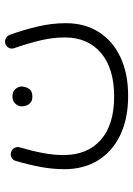

<svg xmlns="http://www.w3.org/2000/svg" viewBox="94 -376 516 743"><g transform="rotate(-90 351.5 -4.0)"><path d="M352.1 234.4Q264.6 234.4 200.9 203.9Q137.2 173.3 103 117.9Q68.8 62.5 68.8 -12.2Q68.8 -57.6 77.6 -105Q86.4 -152.3 101.1 -201.7Q105 -212.9 115.2 -217.5Q125.5 -222.2 135.7 -218.3Q146 -214.8 151.4 -204.8Q156.7 -194.8 152.8 -183.6Q139.6 -139.2 131.6 -96.9Q123.5 -54.7 123.5 -15.6Q123.5 76.7 182.1 128.4Q240.7 180.2 349.6 180.2Q459 180.2 518.8 129.2Q578.6 78.1 578.6 -10.7Q578.6 -56.6 567.4 -104.2Q556.2 -151.9 537.6 -205.1Q533.2 -216.3 537.8 -226.3Q542.5 -236.3 552.7 -240.2Q563 -244.1 573.2 -239.7Q583.5 -235.4 588.4 -224.6Q607.9 -171.4 620.8 -116.2Q633.8 -61 633.8 -6.3Q633.8 66.4 599.6 120.6Q565.4 174.8 502.2 204.6Q439 234.4 352.1 234.4ZM312 -177.7Q312 -190.9 322.3 -202.1Q332.5 -213.4 350.6 -213.4Q372.1 -213.4 382.8 -196.8Q388.7 -187.5 388.7 -176.8Q388.7 -164.6 380.6 -150.4Q372.6 -136.2 349.6 -136.2Q334.5 -136.2 326.2 -143.6Q317.9 -150.9 314.9 -160.2Q312 -168.5 312 -177.7Z"/></g></svg>

Font: Mikhak Light
Style: Regular
Weight: 300
Designer: Amin Abedi
Version: Version 3.3